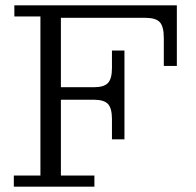

<svg xmlns="http://www.w3.org/2000/svg" viewBox="-20 -702 737 722"><path d="M32 0V-42H132V-640H34V-682H645V-454H596V-559Q596 -602 581 -618.5Q566 -635 526 -635H209V-374H333Q371 -374 386 -390Q401 -406 401 -446V-512H448V-178H401V-254Q401 -295 386 -311Q371 -327 333 -327H209V-42H335V0Z"/></svg>

Font: Montagu Slab 16pt Light
Style: Regular
Weight: 300
Designer: Florian Karsten
Foundry: Florian Karsten
Version: Version 1.000; ttfautohint (v1.8.3)